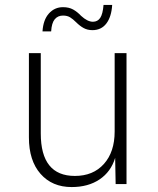

<svg xmlns="http://www.w3.org/2000/svg" viewBox="-20 -745 640 777"><path d="M270 12Q191 12 144 -41.5Q97 -95 97 -189V-530H145V-205Q145 -33 283 -33Q357 -33 400.5 -81.5Q444 -130 444 -213V-530H492V0H448L446 -106Q429 -50 383 -19Q337 12 270 12ZM354 -623Q334 -623 318.5 -631.5Q303 -640 288 -655Q275 -668 263.5 -675Q252 -682 235 -682Q214 -682 201.5 -667Q189 -652 187 -618H152Q155 -665 178 -690.5Q201 -716 235 -716Q259 -716 276 -706.5Q293 -697 308 -681Q334 -657 356 -657Q375 -657 385.5 -672.5Q396 -688 399 -725H434Q431 -677 410.5 -650Q390 -623 354 -623Z"/></svg>

Font: Geist Mono ExtraLight
Style: Regular
Weight: 200
Monospace: yes
Designer: Basement.studio, Andrés Briganti, Mateo Zaragoza
Foundry: Basement.studio, Vercel, Andrés Briganti, Guido Ferreyra, Mateo Zaragoza
Version: Version 1.500; ttfautohint (v1.8.4.7-5d5b)